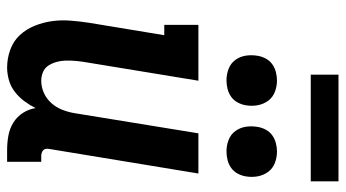

<svg xmlns="http://www.w3.org/2000/svg" viewBox="-236 -728 972 540"><g transform="rotate(90 250.0 -458.0)"><path d="M170 8Q144 8 119.5 -1Q95 -10 78.5 -28Q62 -46 52.5 -69.5Q43 -93 39.5 -118Q36 -143 38 -169.5Q40 -196 44 -222L79 -434H50V-530H207L154 -207Q152 -194 151 -180.5Q150 -167 150.5 -154.5Q151 -142 154.5 -130Q158 -118 164.5 -108Q171 -98 182.5 -93Q194 -88 207 -88Q225 -88 241.5 -95.5Q258 -103 270 -116.5Q282 -130 288.5 -146.5Q295 -163 298 -180L355 -530H468L399 -111Q398 -107 398.5 -102Q399 -97 402 -94Q405 -91 409.5 -89.5Q414 -88 418 -88H435V8H402Q382 8 362 4.5Q342 1 325 -9.5Q308 -20 297.5 -36.5Q287 -53 284 -72Q276 -56 264.5 -40.5Q253 -25 238 -13.5Q223 -2 205 3Q187 8 170 8ZM406 -609Q389 -609 373.5 -615Q358 -621 348.5 -634Q339 -647 336.5 -663.5Q334 -680 337 -697Q339 -709 345 -720Q351 -731 361 -738Q371 -745 383 -748Q395 -751 406 -751Q423 -751 438.5 -745Q454 -739 463.5 -726Q473 -713 476 -696.5Q479 -680 476 -663Q474 -651 468 -640Q462 -629 452 -622Q442 -615 430 -612Q418 -609 406 -609ZM206 -609Q189 -609 173.5 -615Q158 -621 148.5 -634Q139 -647 136.5 -663.5Q134 -680 137 -697Q139 -709 145 -720Q151 -731 161 -738Q171 -745 183 -748Q195 -751 206 -751Q223 -751 238.5 -745Q254 -739 263.5 -726Q273 -713 276 -696.5Q279 -680 276 -663Q274 -651 268 -640Q262 -629 252 -622Q242 -615 230 -612Q218 -609 206 -609ZM190 -846V-924H490V-846Z"/></g></svg>

Font: Iosevka Slab
Style: Bold Italic
Weight: 700
Italic angle: -9°
Monospace: yes
Designer: Belleve Invis
Foundry: Belleve Invis
Version: Version 11.1.0; ttfautohint (v1.8.3)